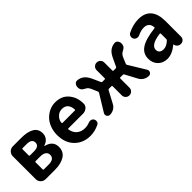

<svg xmlns="http://www.w3.org/2000/svg" viewBox="145 -1436 2313 2313"><g transform="rotate(-45 1301.5 -280.0)"><path d="M164.1 0Q128.9 0 104 -24.9Q79.1 -49.8 79.1 -85V-474.6Q79.1 -509.8 104 -534.7Q128.9 -559.6 164.1 -559.6H310.5Q412.1 -559.6 471.7 -524.9Q531.2 -490.2 531.2 -414.1Q531.2 -374 507.8 -342.8Q484.4 -311.5 439.5 -297.9Q436.5 -296.9 436.5 -294.4Q436.5 -292 439.5 -291Q552.7 -263.7 552.7 -161.1Q552.7 -80.1 489.3 -40Q425.8 0 323.2 0ZM221.7 -345.7Q221.7 -335.9 231.4 -335.9H298.8Q389.6 -335.9 389.6 -398.4Q389.6 -460.9 300.8 -460.9H231.4Q221.7 -460.9 221.7 -451.2ZM221.7 -108.4Q221.7 -98.6 231.4 -98.6H314.5Q410.2 -98.6 410.2 -169.9Q410.2 -201.2 385.3 -220.2Q360.4 -239.3 310.5 -239.3H231.4Q221.7 -239.3 221.7 -229.5Z M915 13.7Q793.9 13.7 715.3 -65.4Q636.7 -144.5 636.7 -279.3Q636.7 -344.7 658.7 -401.4Q680.7 -458 717.3 -495.1Q753.9 -532.2 800.8 -553.2Q847.7 -574.2 897.5 -574.2Q1005.9 -574.2 1066.4 -504.9Q1131.8 -431.6 1131.8 -320.3Q1131.8 -286.1 1105.5 -263.7Q1078.1 -239.3 1040 -239.3H789.1Q786.1 -239.3 783.2 -236.3Q780.3 -233.4 781.2 -229.5Q792 -166 833 -132.3Q874 -98.6 934.6 -98.6Q975.6 -98.6 1014.6 -114.3Q1026.4 -119.1 1038.1 -119.1Q1046.9 -119.1 1054.7 -117.2Q1076.2 -111.3 1085.9 -92.8Q1092.8 -80.1 1092.8 -66.4Q1092.8 -59.6 1090.8 -52.7Q1085.9 -31.2 1066.4 -22.5Q992.2 13.7 915 13.7ZM779.3 -343.8Q779.3 -340.8 781.2 -338.9Q783.2 -335.9 787.1 -335.9H996.1Q1000 -335.9 1002.9 -338.9Q1005.9 -341.8 1005.9 -345.7Q1005.9 -345.7 1005.9 -345.7Q1002.9 -400.4 976.6 -430.2Q950.2 -460 899.4 -460Q855.5 -460 822.3 -430.7Q779.3 -391.6 779.3 -343.8Z M1829.1 -299.8Q1825.2 -291 1830.1 -282.2L1960.9 -67.4Q1967.8 -55.7 1967.8 -43.9Q1967.8 -33.2 1961.9 -22.5Q1949.2 0 1923.8 0Q1886.7 0 1856 -18.6Q1825.2 -37.1 1807.6 -69.3L1725.6 -222.7Q1720.7 -231.4 1710.9 -231.4H1667Q1657.2 -231.4 1657.2 -221.7V-65.4Q1657.2 -38.1 1638.2 -19Q1619.1 0 1591.8 0Q1564.5 0 1545.4 -19Q1526.4 -38.1 1526.4 -65.4V-221.7Q1526.4 -231.4 1516.6 -231.4H1473.6Q1463.9 -231.4 1459 -222.7L1377 -69.3Q1360.4 -37.1 1329.1 -18.6Q1297.9 0 1261.7 0Q1235.4 0 1222.7 -22.5Q1216.8 -33.2 1216.8 -43.9Q1216.8 -55.7 1223.6 -67.4L1354.5 -281.2Q1359.4 -290 1356.4 -298.8L1325.2 -372.1Q1307.6 -413.1 1285.2 -425.8Q1282.2 -427.7 1272 -433.6Q1261.7 -439.5 1257.8 -441.9Q1253.9 -444.3 1245.6 -449.7Q1237.3 -455.1 1233.9 -460Q1230.5 -464.8 1226.6 -471.2Q1222.7 -477.5 1220.7 -485.4L1218.8 -498Q1217.8 -504.9 1217.8 -511.7Q1217.8 -533.2 1230.5 -551.8Q1245.1 -573.2 1269.5 -573.2Q1271.5 -573.2 1275.4 -573.2Q1323.2 -568.4 1357.4 -541Q1391.6 -513.7 1418 -455.1L1462.9 -355.5Q1466.8 -346.7 1476.6 -346.7H1516.6Q1526.4 -346.7 1526.4 -356.4V-495.1Q1526.4 -521.5 1545.4 -540.5Q1564.5 -559.6 1591.8 -559.6Q1619.1 -559.6 1638.2 -540.5Q1657.2 -521.5 1657.2 -495.1V-356.4Q1657.2 -346.7 1667 -346.7H1706.1Q1715.8 -346.7 1719.7 -355.5L1766.6 -455.1Q1793 -513.7 1827.1 -541Q1861.3 -568.4 1909.2 -573.2Q1912.1 -573.2 1915 -573.2Q1938.5 -573.2 1954.1 -551.8Q1966.8 -533.2 1966.8 -511.7Q1966.8 -504.9 1965.8 -498L1962.9 -485.4Q1961.9 -478.5 1958 -471.7Q1954.1 -464.8 1950.7 -460.4Q1947.3 -456.1 1939 -450.2Q1930.7 -444.3 1926.8 -441.9Q1922.9 -439.5 1912.6 -433.6Q1902.3 -427.7 1899.4 -425.8Q1877 -413.1 1859.4 -372.1Z M2228.5 13.7Q2154.3 13.7 2108.4 -33.2Q2062.5 -80.1 2062.5 -152.3Q2062.5 -241.2 2137.2 -290.5Q2211.9 -339.8 2375 -358.4Q2384.8 -359.4 2383.8 -369.1Q2376 -456.1 2290 -456.1Q2242.2 -456.1 2184.6 -428.7Q2171.9 -422.9 2159.2 -422.9Q2150.4 -422.9 2141.6 -425.8Q2120.1 -431.6 2109.4 -451.2Q2101.6 -464.8 2101.6 -478.5Q2101.6 -486.3 2104.5 -494.1Q2110.4 -516.6 2130.9 -527.3Q2225.6 -574.2 2316.4 -574.2Q2422.9 -574.2 2477.1 -511.2Q2531.2 -448.2 2531.2 -327.1V-59.6Q2531.2 -35.2 2513.7 -17.6Q2496.1 0 2471.7 0H2466.8Q2442.4 0 2424.3 -15.1Q2406.2 -30.3 2401.4 -53.7V-58.6Q2400.4 -59.6 2398.9 -59.6Q2397.5 -59.6 2396.5 -58.6Q2310.5 13.7 2228.5 13.7ZM2276.4 -100.6Q2327.1 -100.6 2377.9 -149.4Q2384.8 -156.2 2384.8 -166V-258.8Q2384.8 -262.7 2381.8 -265.6Q2379.9 -267.6 2376 -267.6Q2376 -267.6 2375 -267.6Q2282.2 -254.9 2242.7 -228.5Q2203.1 -202.1 2203.1 -164.1Q2203.1 -131.8 2223.1 -116.2Q2243.2 -100.6 2276.4 -100.6Z"/></g></svg>

Font: Gen Jyuu GothicX Bold
Style: Bold
Weight: 700
Designer: Ryoko NISHIZUKA (kana &amp; ideographs); Paul D. Hunt (Latin, Greek &amp; Cyrillic); Wenlong ZHANG (bopomofo); Sandoll C
Version: Version 1.058.20140828